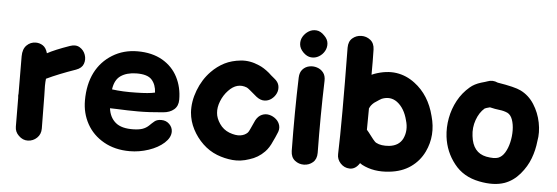

<svg xmlns="http://www.w3.org/2000/svg" viewBox="-48 -873 2997 1033"><g transform="rotate(5 1450.0 -356.0)"><path d="M78 -21Q100 1 128 0Q156 -1 176.5 -20.5Q197 -40 197 -71Q196 -186 195 -249Q192 -308 196 -340Q261 -371 353 -403Q384 -414 392.5 -438Q401 -462 392.5 -486.5Q384 -511 362 -524.5Q340 -538 309 -527Q229 -499 189 -477Q181 -506 163.5 -517.5Q146 -529 125 -529Q96 -529 75.5 -508.5Q55 -488 55 -449Q55 -359 56 -248Q54 -237 56 -225Q56 -168 57 -69Q57 -41 78 -21Z M678 9Q730 9 780.5 -8Q831 -25 863 -54Q895 -83 895 -115Q895 -138 877.5 -155.5Q860 -173 834 -173Q811 -173 798 -162.5Q785 -152 770 -137Q756 -124 738 -117.5Q720 -111 690 -110Q624 -108 591.5 -135.5Q559 -163 553 -212L588 -211Q651 -208 706 -208Q764 -208 839 -215Q876 -218 898 -237Q920 -256 920 -290Q920 -357 892 -411.5Q864 -466 809 -498Q753 -530 675 -530Q599 -530 539 -493Q479 -456 447 -393Q415 -329 415 -242Q415 -173 446.5 -116Q478 -59 538 -25Q598 9 678 9ZM555 -314Q562 -366 594 -388Q626 -410 677 -411Q738 -412 761.5 -386Q785 -360 787 -317Q755 -309 686 -308Q614 -306 555 -314Z M1324 -4Q1371 -18 1405 -53Q1427 -75 1443 -113Q1447 -120 1452.5 -133Q1458 -146 1461 -153Q1473 -177 1468 -197.5Q1463 -218 1447 -232Q1431 -246 1410.5 -251Q1390 -256 1370 -247.5Q1350 -239 1337 -215Q1336 -213 1315 -167Q1308 -151 1303 -146Q1288 -131 1263.5 -127.5Q1239 -124 1204 -137Q1171 -150 1151 -179.5Q1131 -209 1129 -237Q1126 -267 1139.5 -301Q1153 -335 1177 -360Q1223 -409 1277 -387Q1283 -384 1295 -374Q1331 -343 1333 -342Q1355 -325 1376.5 -325.5Q1398 -326 1415 -339Q1432 -352 1440.5 -371Q1449 -390 1445 -411Q1441 -432 1419 -449L1401 -464Q1390 -474 1388 -476Q1358 -501 1331 -512Q1281 -534 1232 -529Q1183 -524 1145 -505Q1106 -485 1075 -453Q1032 -409 1008.5 -347.5Q985 -286 989 -227Q993 -180 1015 -137.5Q1037 -95 1071.5 -62Q1106 -29 1149 -12Q1190 4 1234 8Q1278 12 1324 -4Z M1547 -68Q1548 -34 1569.5 -17Q1591 0 1618.5 -0.5Q1646 -1 1666.5 -18.5Q1687 -36 1687 -70Q1684 -272 1690 -459Q1691 -487 1677.5 -504Q1664 -521 1643 -527.5Q1622 -534 1601 -529.5Q1580 -525 1565.5 -509Q1551 -493 1550 -465Q1544 -280 1547 -68ZM1666 -703Q1646 -724 1623.5 -726Q1601 -728 1582 -716.5Q1563 -705 1551.5 -686Q1540 -667 1542 -644Q1544 -621 1564 -601Q1584 -581 1606.5 -579Q1629 -577 1648.5 -588.5Q1668 -600 1679 -619.5Q1690 -639 1688 -661.5Q1686 -684 1666 -703Z M1865 -1Q1897 0 1919 -35L1931 -27Q1996 7 2081 -3Q2147 -10 2194 -43Q2241 -76 2266 -128Q2309 -218 2280 -321Q2252 -432 2172 -492Q2126 -527 2072 -535Q2017 -543 1953 -520L1939 -514Q1939 -536 1939 -585Q1938 -634 1938 -650Q1937 -684 1915.5 -701Q1894 -718 1866.5 -717.5Q1839 -717 1818.5 -699.5Q1798 -682 1798 -648Q1803 -250 1797 -73Q1796 -45 1816 -23.5Q1836 -2 1865 -1ZM2067 -141Q2023 -137 1997 -151Q1990 -154 1978 -169L1961 -191Q1950 -206 1940 -217Q1941 -265 1941 -333L1942 -334Q1948 -350 1966 -365Q1998 -387 2005 -390Q2051 -408 2088 -381Q2129 -350 2145 -286Q2161 -233 2140 -188Q2120 -147 2067 -141Z M2566 7Q2646 23 2703 3Q2750 -14 2785 -55Q2820 -96 2837 -142Q2854 -187 2859 -236Q2868 -283 2857.5 -336Q2847 -389 2818.5 -433.5Q2790 -478 2745 -500Q2713 -516 2619 -531Q2591 -544 2563 -533Q2559 -531 2551 -529Q2531 -523 2530 -523Q2494 -512 2471 -492Q2432 -459 2407.5 -414Q2383 -369 2373.5 -318Q2364 -267 2370 -217Q2380 -136 2430 -73Q2479 -10 2566 7ZM2592 -129Q2519 -144 2509 -233Q2503 -278 2518 -320Q2533 -362 2561 -386L2571 -390Q2572 -390 2589 -395Q2618 -388 2641.5 -385.5Q2665 -383 2685 -374Q2703 -365 2712 -340Q2721 -315 2721.5 -282.5Q2722 -250 2714.5 -217.5Q2707 -185 2692.5 -161Q2678 -137 2657 -129Q2635 -121 2592 -129Z"/></g></svg>

Font: Balsamiq Sans
Style: Bold
Weight: 700
Designer: Michael Angeles
Foundry: Balsamiq SRL
Version: Version 1.020; ttfautohint (v1.8.4.7-5d5b);gftools[0.9.26]